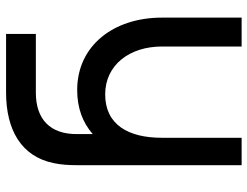

<svg xmlns="http://www.w3.org/2000/svg" viewBox="-114 -466 835 648"><g transform="rotate(90 304.0 -142.5)"><path d="M40 -270.5C40 -108.5 134 15 284.5 15C345.5 15 395 -4 433 -37.5V13.5C434.5 106.5 382.5 154.5 293.5 154.5H95V255H292.5C418.5 255 508.5 204 531 94.5C536.5 69 538 43.5 538 14.5V-540H445.5V-270.5C445.5 -158.5 402 -79.5 299 -79.5C198.5 -79.5 137.5 -163.5 137.5 -270.5V-540H40Z"/></g></svg>

Font: Eudonet SemiBold
Style: Regular
Weight: 600
Designer: Mikhail Sharanda
Foundry: Mikhail Sharanda
Version: Version 4.503;Glyphs 3.1.2 (3151)